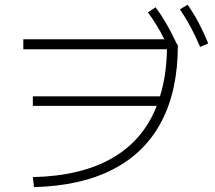

<svg xmlns="http://www.w3.org/2000/svg" viewBox="-20 -802 904 808"><path d="M639.6 -356.4H118.2V-396.5H653.3Q680.7 -484.4 682.6 -594.7H78.1V-636.7H671.9Q639.2 -700.7 602.5 -750L634.8 -771.5Q659.7 -737.8 680.7 -701.4Q701.7 -665 723.1 -619.1L728.5 -611.3Q728.5 -421.9 659.4 -290.3Q590.3 -158.7 455.1 -89.1Q319.8 -19.5 123 -14.6L118.2 -56.6Q321.8 -61.5 452.4 -136.7Q583 -211.9 639.6 -356.4ZM737.3 -762.7 769.5 -782.2Q795.4 -745.1 816.2 -705.8Q836.9 -666.5 856.4 -619.1L822.3 -604.5Q801.3 -653.3 781 -690.7Q760.7 -728 737.3 -762.7Z"/></svg>

Font: Pretendard GOV ExtraLight
Style: Regular
Weight: 200
Designer: Base glyphs from Inter by Rasmus Andersson; Hangeul glyphs from Noto Sans CJK(Source Han Sans) by Jang Soo-young and Kan
Foundry: Kil Hyung-jin
Version: Version 1.309